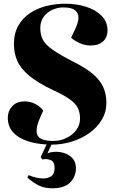

<svg xmlns="http://www.w3.org/2000/svg" viewBox="-20 -765 623 1034"><path d="M261 249Q219 249 188 233.5Q157 218 127 191L134 178Q158 188 177 192Q196 196 214 196Q237 196 255.5 184Q274 172 274 139Q274 106 252 97Q230 88 208 94L199 81L231 13Q173 10 125.5 -6Q78 -22 50 -53Q22 -84 22 -132Q22 -166 45.5 -192.5Q69 -219 114 -219Q143 -219 169.5 -205.5Q196 -192 213 -170L195 -129Q167 -65 182.5 -35.5Q198 -6 266 -6Q305 -6 338 -22Q371 -38 391 -65Q411 -92 411 -126Q411 -160 398.5 -184.5Q386 -209 355 -231Q324 -253 267 -279Q183 -319 137 -357.5Q91 -396 73 -437.5Q55 -479 55 -527Q55 -586 79 -627.5Q103 -669 142.5 -695Q182 -721 231 -733Q280 -745 330 -745Q394 -745 445.5 -728Q497 -711 528 -679Q559 -647 559 -602Q559 -563 534.5 -541.5Q510 -520 468 -520Q437 -520 408.5 -533Q380 -546 363 -562L388 -615Q402 -645 402.5 -670Q403 -695 384 -710Q365 -725 321 -725Q290 -725 261.5 -712Q233 -699 215 -674Q197 -649 197 -613Q197 -578 211 -551Q225 -524 264.5 -496.5Q304 -469 378 -431Q444 -398 482 -365Q520 -332 536.5 -294.5Q553 -257 553 -211Q553 -162 528.5 -120.5Q504 -79 462 -49Q420 -19 367 -2.5Q314 14 257 14L236 60Q268 49 303.5 54Q339 59 364 81Q389 103 389 142Q389 186 358 217.5Q327 249 261 249Z"/></svg>

Font: Literata 72pt ExtraBold
Style: Italic
Weight: 800
Italic angle: -2°
Designer: Latin by Veronika Burian and Jose Scaglione. Greek by Irene Vlachou. Cyrillic by Vera Evstafieva
Foundry: TypeTogether
Version: Version 3.002